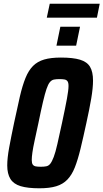

<svg xmlns="http://www.w3.org/2000/svg" viewBox="-20 -1006 557 1034"><path d="M192 8Q129 8 91 -3.5Q53 -15 36 -42.5Q19 -70 19 -115Q19 -155 29.5 -212Q40 -269 56 -345Q73 -426 87 -486Q101 -546 117.5 -586.5Q134 -627 158 -651Q182 -675 218 -685.5Q254 -696 308 -696Q373 -696 411 -684.5Q449 -673 465 -646Q481 -619 481 -572Q481 -533 471.5 -476.5Q462 -420 445 -343Q428 -264 413.5 -204.5Q399 -145 383 -104.5Q367 -64 343 -39Q319 -14 283 -3Q247 8 192 8ZM200 -108Q217 -108 229.5 -110.5Q242 -113 251 -124.5Q260 -136 269.5 -161Q279 -186 289 -230.5Q299 -275 314 -344Q332 -428 340.5 -474.5Q349 -521 349 -543Q349 -561 343.5 -568.5Q338 -576 327.5 -578Q317 -580 300 -580Q283 -580 270.5 -577.5Q258 -575 248.5 -563.5Q239 -552 230.5 -527Q222 -502 211.5 -457.5Q201 -413 187 -344Q175 -288 166.5 -249Q158 -210 154.5 -185Q151 -160 151 -144Q151 -127 156.5 -119.5Q162 -112 172.5 -110Q183 -108 200 -108ZM284 -760 305 -862H411L390 -760ZM232 -911 248 -986H517L502 -911Z"/></svg>

Font: Saira Condensed
Style: Bold Italic
Weight: 700
Width: 3
Italic angle: -12°
Designer: Hector Gatti with collaboration of the Omnibus-Type team
Foundry: Omnibus-Type
Version: Version 1.101